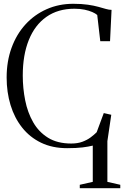

<svg xmlns="http://www.w3.org/2000/svg" viewBox="-20 -771 654 1012"><path d="M400.5 221V203L469 187.5V-3.5Q447 2 415 6Q383 10 334 10Q256 10 196.5 -18.8Q137 -47.5 96.5 -98.8Q56 -150 35.5 -217.5Q15 -285 15 -362.5Q15 -448 41 -519.2Q67 -590.5 114.2 -642.2Q161.5 -694 225.8 -722.5Q290 -751 366 -751Q410.5 -751 443 -746.2Q475.5 -741.5 498.5 -735Q521.5 -728.5 538.2 -723.8Q555 -719 568 -719L560 -554H508.5L492.5 -692Q483.5 -700 466.5 -707.5Q449.5 -715 425.8 -720Q402 -725 372.5 -725Q285.5 -725 224.5 -682Q163.5 -639 131.8 -560Q100 -481 100 -373Q100 -306 112.8 -242Q125.5 -178 154.8 -126.8Q184 -75.5 233.2 -45Q282.5 -14.5 355.5 -14.5Q389.5 -14.5 414.8 -24Q440 -33.5 458.2 -47.2Q476.5 -61 489.5 -74L527 -175L566.5 -166L546 -27V187.5L614 203V221Z"/></svg>

Font: Merriweather 144pt Light
Style: Regular
Weight: 300
Version: Version 2.100